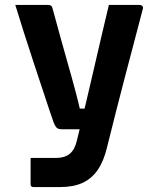

<svg xmlns="http://www.w3.org/2000/svg" viewBox="-20 -558 640 778"><path d="M546.8 -538Q551.8 -538 556.4 -534Q561 -530 558.8 -522Q540.1 -449.5 522.4 -383.3Q504.8 -317.1 487.4 -250.5Q470 -183.8 451.8 -112.8Q433.5 -41.8 413.4 40.1Q400.2 95.3 375.8 130.7Q351.3 166.2 314.2 183.1Q277.1 200 223.2 200Q209.9 200 192.3 200Q174.8 200 158.2 200Q141.7 200 129.8 200Q118 200 115 200Q110 200 107 197.1Q104 194.3 104 189V82H122.8Q144.4 82 165 82Q185.7 82 207.2 82Q241.2 82 261.9 65.7Q282.7 49.4 291.2 12.9Q297.5 -11.8 308.1 -56.4Q318.7 -101 332.4 -158.8Q346.1 -216.6 361 -281.3Q375.9 -345.9 391.3 -411.9Q406.7 -477.9 421.2 -538Q435.4 -538 450.6 -538Q465.7 -538 481.3 -538Q496.9 -538 513.4 -538Q529.9 -538 546.8 -538ZM173.1 -538Q182.8 -538 186.7 -535.1Q190.7 -532.2 192.8 -524.4Q212 -454.2 225.8 -403.8Q239.6 -353.4 250.6 -315.5Q261.6 -277.7 269.9 -246.9Q278.3 -216.1 286.6 -185.4Q294.9 -154.7 303.3 -118H362.8L340.2 -34.2H232.1Q223 -34.2 216.6 -36.2Q210.3 -38.3 206 -44.7Q201.8 -51.1 196.8 -63.2Q191.9 -76.9 180 -112.5Q168.2 -148.2 151.3 -199Q134.4 -249.7 115.1 -308.2Q95.8 -366.7 76.9 -426Q58 -485.4 42 -538Q57.3 -538 73.4 -538Q89.6 -538 105.8 -538Q122 -538 139 -538Q156 -538 173.1 -538Z"/></svg>

Font: Recursive Sans Linear Light
Style: Regular
Weight: 300
Version: Version 1.085